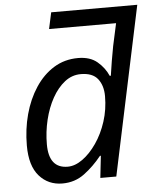

<svg xmlns="http://www.w3.org/2000/svg" viewBox="-54 -806 705 862"><g transform="rotate(-5 298.5 -375.0)"><path d="M193 10Q129 10 88.5 -36Q48 -82 48 -173Q48 -247 66 -313.5Q84 -380 118.5 -432.5Q153 -485 201.5 -515Q250 -545 311 -545Q365 -545 397.5 -517.5Q430 -490 446 -453H451Q456 -487 461 -518Q466 -549 473 -585L495 -686H193L209 -760H597L436 0H364L375 -99H371Q335 -54 292 -22Q249 10 193 10ZM223 -63Q256 -63 290 -87.5Q324 -112 353 -154Q382 -196 399.5 -250Q417 -304 417 -364Q417 -412 393.5 -442Q370 -472 317 -472Q277 -472 244.5 -446.5Q212 -421 188 -378Q164 -335 151 -281Q138 -227 138 -171Q138 -63 223 -63Z"/></g></svg>

Font: Noto Sans
Style: Italic
Weight: 400
Italic angle: -12°
Designer: Monotype Design Team
Foundry: Monotype Imaging Inc.
Version: Version 2.013; ttfautohint (v1.8.4.7-5d5b)